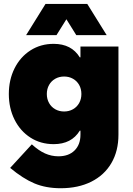

<svg xmlns="http://www.w3.org/2000/svg" viewBox="-20 -743 682 987"><path d="M398.4 -259.8Q398.4 -285.6 387 -306.2Q375.5 -326.7 355.2 -338.1Q335 -349.6 309.6 -349.6Q284.2 -349.6 263.9 -338.1Q243.7 -326.7 232.2 -306.2Q220.7 -285.6 220.7 -259.8Q220.7 -233.9 232.2 -213.4Q243.7 -192.9 263.9 -181.4Q284.2 -169.9 309.6 -169.9Q335 -169.9 355.2 -181.4Q375.5 -192.9 387 -213.4Q398.4 -233.9 398.4 -259.8ZM32.2 120.1 143.6 -1Q178.2 30.8 211.4 45.7Q244.6 60.5 280.3 60.5Q333 60.5 363.3 30.5Q393.6 0.5 393.6 -50.8V-71.3H390.1Q347.7 -2 255.9 -2Q189 -2 136.5 -35.6Q84 -69.3 54.7 -128.2Q25.4 -187 25.4 -259.8Q25.4 -332.5 54.7 -391.4Q84 -450.2 136.5 -483.9Q189 -517.6 255.9 -517.6Q347.7 -517.6 390.1 -448.2H393.6V-503.9H588.9V-50.8Q588.9 33.2 552.7 95.2Q516.6 157.2 449.5 190.9Q382.3 224.6 292 224.6Q215.8 224.6 156.7 199.7Q97.7 174.8 32.2 120.1ZM213.9 -722.7H428.7L528.3 -562.5H372.1L321.3 -644L270.5 -562.5H114.3Z"/></svg>

Font: Wanted Sans ExtraBlack
Style: Regular
Weight: 900
Designer: Original Design by Kil Hyung-jin and Kang Hanbin, Wanted Lab, Inc; Hangeul from Source Han Sans by Jang Soo-young and Ka
Foundry: Wanted Lab, Inc.
Version: Version 1.001